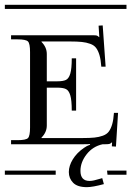

<svg xmlns="http://www.w3.org/2000/svg" viewBox="-29 -728 547 800"><path d="M-8.8 -708H498V-690.9H-8.8ZM-8.8 -17.1H203.1V0H-8.8ZM417 -17.1H498V0H418.9ZM318.8 -127H17.1V-144H43.9Q79.1 -144 87.6 -152.8Q96.2 -161.6 96.2 -196.8V-511.2Q96.2 -546.4 87.6 -555.2Q79.1 -564 43.9 -564H17.1V-581.1H357.9Q370.1 -581.1 374.3 -579.8Q378.4 -578.6 383.8 -573.2H384.8L381.8 -621.1L398.9 -622.1L411.1 -450.2H393.1Q391.1 -479 385.7 -497.6Q380.4 -516.1 371.8 -527.8Q363.3 -539.6 346.9 -545.4Q330.6 -551.3 311.8 -553.2Q293 -555.2 262.2 -555.2H144V-553.2Q166 -531.2 166 -502.9V-389.2H209Q233.9 -389.2 245.8 -395Q257.8 -400.9 263.9 -421.4Q270 -441.9 270 -484.9H288.1V-267.1H270Q270 -310.1 263.9 -330.6Q257.8 -351.1 245.8 -356.9Q233.9 -362.8 209 -362.8H166V-205.1Q166 -176.8 144 -154.8V-152.8H314.9Q345.7 -152.8 364.5 -154.8Q383.3 -156.7 399.7 -162.6Q416 -168.5 424.6 -180.2Q433.1 -191.9 438.5 -210.4Q443.8 -229 445.8 -257.8H462.9L454.1 -117.2L437 -118.2L438 -134.8H437Q432.1 -129.9 427.2 -128.4Q422.4 -127 410.2 -127H398.9Q357.9 -118.2 332 -85.2Q306.2 -52.2 306.2 -16.1Q306.2 25.9 344.2 25.9Q352.5 25.9 362.5 23.7Q372.6 21.5 383.3 18.1Q394 14.6 397 14.2L403.8 39.1Q356.9 51.8 333 51.8Q293.5 51.8 275.6 33.4Q257.8 15.1 257.8 -11.2Q257.8 -37.1 274.4 -64.2Q291 -91.3 320.8 -111.8Q333 -120.6 346.2 -125V-127.9Q340.3 -127 318.8 -127Z"/></svg>

Font: FoglihtenFr02
Style: Regular
Weight: 500
Version: Version 0.68